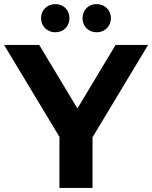

<svg xmlns="http://www.w3.org/2000/svg" viewBox="-34 -920 745 940"><path d="M237 -762C276 -762 306 -790 306 -831C306 -872 276 -900 237 -900C198 -900 167 -872 167 -831C167 -790 198 -762 237 -762ZM439 -762C478 -762 509 -790 509 -831C509 -872 478 -900 439 -900C400 -900 370 -872 370 -831C370 -790 400 -762 439 -762ZM691 -700H532L345 -389L158 -700H-14L257 -250V0H419V-248Z"/></svg>

Font: AWKNG-Font
Style: Bold
Weight: 700
Designer: Awakening Church
Foundry: Awakening Church
Version: Version 1.700;PS 001.700;hotconv 1.0.88;makeotf.lib2.5.64775